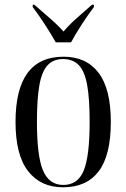

<svg xmlns="http://www.w3.org/2000/svg" viewBox="-20 -786 537 816"><path d="M248 10Q153 10 99.5 -58.5Q46 -127 46 -268Q46 -545 250 -545Q347 -545 399 -476.5Q451 -408 451 -268Q451 -126 399.5 -58Q348 10 248 10ZM249 0Q311 0 336 -61.5Q361 -123 361 -268Q361 -366 350.5 -424.5Q340 -483 315 -509Q290 -535 248 -535Q207 -535 182.5 -509Q158 -483 147.5 -424.5Q137 -366 137 -268Q137 -122 163 -61Q189 0 249 0ZM217 -606Q198 -640 170 -683Q142 -726 119 -756V-766H126Q154 -741 189 -711Q224 -681 250 -652Q274 -681 308.5 -711Q343 -741 371 -766H379V-756Q356 -726 328 -683Q300 -640 282 -606Z"/></svg>

Font: Noto Serif Display Condensed
Style: Regular
Weight: 400
Width: 3
Designer: Monotype Design Team
Foundry: Monotype Imaging Inc.
Version: Version 2.009